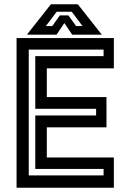

<svg xmlns="http://www.w3.org/2000/svg" viewBox="-20 -878 610 898"><path d="M57.5 0V-700H512.5V-558.5H199V-424H478V-282.5H199V-141.5H512.5V0ZM114.5 -57.5H464.5V-88H145V-338H429.5V-369H145V-615.5H464.5V-646H114.5ZM218 -858H344L456 -716H317.5L281 -770L244.5 -716H106ZM245 -823 194.5 -756H224.5L260 -806H300L336 -756H366L315.5 -823Z"/></svg>

Font: Tourney SemiBold
Style: Regular
Weight: 600
Version: Version 1.015